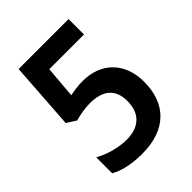

<svg xmlns="http://www.w3.org/2000/svg" viewBox="-207 -823 943 943"><g transform="rotate(-45 264.5 -352.0)"><path d="M271 -450C233 -450 206 -445 181 -440L195 -607H436V-714H89L65 -363L114 -332C142 -340 183 -348 217 -348C311 -348 356 -305 356 -225C356 -140 307 -93 219 -93C164 -93 98 -111 52 -138V-27C96 -2 156 10 224 10C392 10 481 -83 481 -234C481 -369 395 -450 271 -450Z"/></g></svg>

Font: Noto Sans Arabic SemCond SemBd
Style: Regular
Weight: 600
Width: 4
Designer: Monotype Design Team, Nadine Chahine, Nizar Qandah and Khaled Hosny
Foundry: Monotype Imaging Inc.
Version: Version 2.012